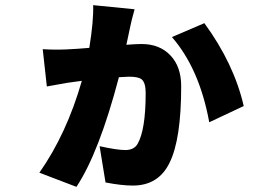

<svg xmlns="http://www.w3.org/2000/svg" viewBox="-20 -657 1040 746"><path d="M503 -621Q491 -578 487 -558L471 -483Q507 -486 530 -486Q600 -486 642 -442Q684 -398 684 -322Q684 -116 639 -25Q596 64 496 64Q453 64 390 52L367 -89Q435 -74 467 -74Q500 -74 514 -97Q546 -151 546 -296Q546 -336 530 -349Q517 -359 481 -359Q472 -359 442 -357Q365 -64 277 69L133 14Q239 -137 298 -343Q266 -339 240 -335L162 -321L146 -466Q191 -463 238 -465Q281 -467 327 -471Q344 -576 342 -637ZM774 -567Q889 -410 927 -245L793 -182Q755 -390 648 -513Z"/></svg>

Font: Source Han Sans CN Heavy
Style: Bold
Weight: 900
Designer: Ryoko NISHIZUKA (kana & ideographs); Paul D. Hunt (Latin, Greek & Cyrillic); Wenlong ZHANG (bopomofo); Sandoll Communica
Foundry: Adobe Systems Incorporated
Version: Version 1.000;PS 1;hotconv 1.0.78;makeotf.lib2.5.61930